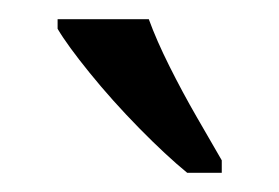

<svg xmlns="http://www.w3.org/2000/svg" viewBox="-20 -786 291 200"><path d="M175 -606Q153 -624 125 -652.5Q97 -681 73.5 -710Q50 -739 40 -756V-766H135Q143 -744 156.5 -717Q170 -690 185 -664Q200 -638 211 -619V-606Z"/></svg>

Font: Noto Serif ExtraCondensed
Style: Regular
Weight: 400
Width: 2
Designer: Monotype Design Team
Foundry: Monotype Imaging Inc.
Version: Version 2.015